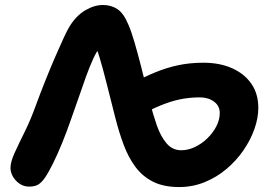

<svg xmlns="http://www.w3.org/2000/svg" viewBox="-20 -732 1084 769"><path d="M697.6 17.2Q635.8 17.2 593.4 -4Q551 -25.2 522.7 -63.1Q494.4 -101 475.3 -152.1Q456.2 -203.2 441.2 -263Q432 -299.4 423.5 -333Q415 -366.6 407.3 -396.9Q399.6 -427.2 392.3 -454.5Q385 -481.8 377.6 -505.9Q370.2 -530 362.4 -551.6L379.4 -541.4Q366 -524.6 352.3 -494.3Q338.6 -464 324.6 -425.5Q310.6 -387 296.1 -344.1Q281.6 -301.2 266 -258.4Q247.8 -205.4 228.6 -158.5Q209.4 -111.6 191.5 -75.7Q173.6 -39.8 159.2 -19Q146.2 -0.6 132.7 7.4Q119.2 15.4 96.6 15.4Q75.6 15.4 58.7 4Q41.8 -7.4 31.9 -24.5Q22 -41.6 22 -59.4Q22 -83.2 38.2 -118.9Q54.4 -154.6 78.3 -202.7Q102.2 -250.8 123.6 -310Q142.4 -361.2 162.2 -410.6Q182 -460 200.7 -503.2Q219.4 -546.4 234.2 -578.4Q249 -610.4 258 -625.2Q285.2 -669.4 321.4 -690.7Q357.6 -712 392.4 -712Q425.4 -712 450.4 -695.4Q475.4 -678.8 494.6 -632.4Q505.8 -606.8 518.5 -563.4Q531.2 -520 543.5 -472Q555.8 -424 565.9 -382.9Q576 -341.8 580.6 -321.6Q592.6 -275 607.7 -231Q622.8 -187 646.5 -158.6Q670.2 -130.2 705.8 -130.2Q733 -130.2 760.3 -143Q787.6 -155.8 810.2 -177.7Q832.8 -199.6 846.5 -226Q860.2 -252.4 860.2 -279.6Q860.2 -308 837.1 -325Q814 -342 781 -342Q747.2 -342 714.3 -336.6Q681.4 -331.2 644.5 -317.9Q607.6 -304.6 560.6 -280.6L500.8 -394.2Q554.2 -422.4 600.6 -441.7Q647 -461 694.2 -470.9Q741.4 -480.8 794.6 -480.8Q859.8 -480.8 909.2 -458.9Q958.6 -437 986.6 -396.8Q1014.6 -356.6 1014.6 -300Q1014.6 -259.4 999 -215.2Q983.4 -171 954.9 -129.7Q926.4 -88.4 887 -55.1Q847.6 -21.8 799.4 -2.3Q751.2 17.2 697.6 17.2Z"/></svg>

Font: Shantell Sans Light
Style: Regular
Weight: 300
Designer: Stephen Nixon, Anya Danilova, Shantell Martin
Foundry: Arrow Type
Version: Version 1.011;[c5ecc13dd]